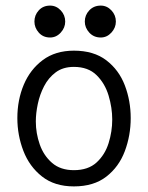

<svg xmlns="http://www.w3.org/2000/svg" viewBox="-20 -662 529 686"><path d="M244 4Q175 4 130 -31.5Q85 -67 63.5 -123Q42 -179 42 -240Q42 -305 65 -359.5Q88 -414 133 -447.5Q178 -481 244 -481Q315 -481 360 -446.5Q405 -412 426 -357Q447 -302 447 -240Q447 -178 426 -122Q405 -66 360 -31Q315 4 244 4ZM244 -54Q295 -54 325 -81.5Q355 -109 368 -150.5Q381 -192 381 -235Q381 -277 368 -320.5Q355 -364 325 -393.5Q295 -423 244 -423Q205 -423 179 -403.5Q153 -384 137.5 -354Q122 -324 115 -290.5Q108 -257 108 -228Q108 -186 122 -146Q136 -106 166 -80Q196 -54 244 -54ZM340 -528Q315 -528 299 -545.5Q283 -563 283 -585Q283 -608 299 -625Q315 -642 340 -642Q362 -642 378 -625Q394 -608 394 -585Q394 -563 378 -545.5Q362 -528 340 -528ZM159 -528Q134 -528 118.5 -545.5Q103 -563 103 -585Q103 -608 118.5 -625Q134 -642 159 -642Q181 -642 197 -625Q213 -608 213 -585Q213 -563 197 -545.5Q181 -528 159 -528Z"/></svg>

Font: Kreon Light Light
Style: Regular
Weight: 300
Version: Version 2.002